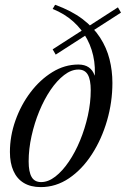

<svg xmlns="http://www.w3.org/2000/svg" viewBox="-20 -754 514 784"><path d="M372 -395.5 361.5 -400.5Q371.5 -454.5 364.8 -503.2Q358 -552 336.2 -593.2Q314.5 -634.5 279 -666.2Q243.5 -698 195 -717.5L205 -734.5Q271.5 -710.5 316.5 -676.5Q361.5 -642.5 388.5 -600.8Q415.5 -559 427.2 -512.2Q439 -465.5 439 -415.5Q439 -337 417 -261.2Q395 -185.5 355.2 -124Q315.5 -62.5 262 -26.2Q208.5 10 146.5 10Q105.5 10 77.5 -6.8Q49.5 -23.5 35 -55.8Q20.5 -88 20.5 -133.5Q20.5 -198.5 43 -262Q65.5 -325.5 104.5 -377Q143.5 -428.5 193.8 -459.5Q244 -490.5 300 -490.5Q326 -490.5 342.5 -479Q359 -467.5 366.2 -446.2Q373.5 -425 372 -395.5ZM148 -10.5Q177 -10.5 206 -33Q235 -55.5 261 -93.8Q287 -132 307 -180.5Q327 -229 338.8 -282Q350.5 -335 350.5 -385.5Q350.5 -428.5 338.5 -449.2Q326.5 -470 300 -470Q271 -470 241.8 -447.5Q212.5 -425 186.5 -386.8Q160.5 -348.5 140.5 -300Q120.5 -251.5 108.8 -198.5Q97 -145.5 97 -95Q97 -52.5 109 -31.5Q121 -10.5 148 -10.5ZM207.5 -531 195 -552.5 461.5 -724 474 -702.5Z"/></svg>

Font: Newsreader 60pt
Style: Italic
Weight: 400
Italic angle: -17°
Designer: Hugues Gentile
Foundry: Production Type
Version: Version 1.003